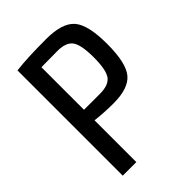

<svg xmlns="http://www.w3.org/2000/svg" viewBox="-205 -794 890 890"><g transform="rotate(-45 239.5 -349.5)"><path d="M263 -699Q368 -699 407.5 -653.5Q447 -608 447 -483Q447 -358 409 -312.5Q371 -267 273 -267Q214 -267 155 -274V0H66V-690Q137 -699 263 -699ZM155 -343H260Q317 -343 338 -372Q359 -401 359 -483Q359 -565 338 -594Q317 -623 260 -623L155 -622Z"/></g></svg>

Font: exo2condensed_r
Style: Regular
Weight: 400
Width: 3
Designer: Natanael Gama
Version: Version 1.001;PS 001.001;hotconv 1.0.70;makeotf.lib2.5.58329